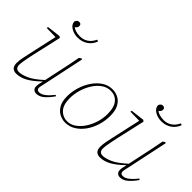

<svg xmlns="http://www.w3.org/2000/svg" viewBox="-48 -1173 1666 1666"><g transform="rotate(45 785.0 -340.0)"><path d="M157 13Q128 13 111.5 -3.5Q95 -20 95 -55Q95 -84 102 -120Q109 -156 116 -186L175 -453L65 -455L68 -469L194 -484L207 -474L146 -205Q142 -185 136 -156.5Q130 -128 126 -101.5Q122 -75 122 -59Q122 -39 132 -26.5Q142 -14 167 -14Q198 -14 249.5 -36Q301 -58 375 -126L407 -276Q418 -324 427.5 -372.5Q437 -421 446 -469L467 -483L475 -477L395 -99Q392 -85 388 -68Q384 -51 384 -39Q384 -13 414 -13Q440 -13 470 -36.5Q500 -60 531 -100L541 -92Q510 -47 476 -17Q442 13 403 13Q383 13 370.5 1Q358 -11 358 -33Q358 -49 361 -62.5Q364 -76 369 -99L370 -103Q306 -41 256 -14Q206 13 157 13ZM314 -585Q267 -585 231 -607.5Q195 -630 195 -665Q205 -692 228 -692Q254 -692 254 -666Q254 -646 232 -632Q246 -621 268 -614Q290 -607 321 -607Q362 -607 394.5 -628.5Q427 -650 447 -693L463 -687Q445 -638 405 -611.5Q365 -585 314 -585Z M758 13Q724 13 689.5 -3.5Q655 -20 632 -58.5Q609 -97 609 -161Q609 -218 626.5 -275Q644 -332 676 -379Q708 -426 751 -454.5Q794 -483 846 -483Q886 -483 919.5 -465Q953 -447 974 -408.5Q995 -370 995 -306Q995 -243 977 -186Q959 -129 926.5 -84Q894 -39 851 -13Q808 13 758 13ZM761 -7Q805 -7 842.5 -33.5Q880 -60 908 -103Q936 -146 951.5 -197Q967 -248 967 -298Q967 -384 933 -423.5Q899 -463 845 -463Q798 -463 760 -435.5Q722 -408 694.5 -364Q667 -320 652 -268Q637 -216 637 -166Q637 -84 673.5 -45.5Q710 -7 761 -7Z M1184 13Q1155 13 1138.5 -3.5Q1122 -20 1122 -55Q1122 -84 1129 -120Q1136 -156 1143 -186L1202 -453L1092 -455L1095 -469L1221 -484L1234 -474L1173 -205Q1169 -185 1163 -156.5Q1157 -128 1153 -101.5Q1149 -75 1149 -59Q1149 -39 1159 -26.5Q1169 -14 1194 -14Q1225 -14 1276.5 -36Q1328 -58 1402 -126L1434 -276Q1445 -324 1454.5 -372.5Q1464 -421 1473 -469L1494 -483L1502 -477L1422 -99Q1419 -85 1415 -68Q1411 -51 1411 -39Q1411 -13 1441 -13Q1467 -13 1497 -36.5Q1527 -60 1558 -100L1568 -92Q1537 -47 1503 -17Q1469 13 1430 13Q1410 13 1397.5 1Q1385 -11 1385 -33Q1385 -49 1388 -62.5Q1391 -76 1396 -99L1397 -103Q1333 -41 1283 -14Q1233 13 1184 13ZM1341 -585Q1294 -585 1258 -607.5Q1222 -630 1222 -665Q1232 -692 1255 -692Q1281 -692 1281 -666Q1281 -646 1259 -632Q1273 -621 1295 -614Q1317 -607 1348 -607Q1389 -607 1421.5 -628.5Q1454 -650 1474 -693L1490 -687Q1472 -638 1432 -611.5Q1392 -585 1341 -585Z"/></g></svg>

Font: Source Serif Pro ExtraLight
Style: Italic
Weight: 200
Italic angle: -12°
Designer: Frank Grießhammer
Foundry: Adobe Systems Incorporated
Version: Version 3.001;hotconv 1.0.111;makeotfexe 2.5.65597